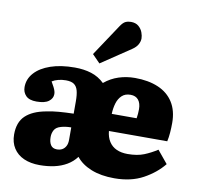

<svg xmlns="http://www.w3.org/2000/svg" viewBox="-89 -911 1054 1018"><g transform="rotate(10 438.5 -402.0)"><path d="M189 14Q140 14 104 -2Q68 -18 48 -49Q28 -80 28 -123Q28 -189 65 -224Q102 -259 172 -272Q203 -279 240.5 -282Q278 -285 320 -286V-352Q320 -388 314 -410Q308 -432 293 -442.5Q278 -453 249 -453Q228 -453 208.5 -448Q189 -443 175 -434Q184 -419 190 -407Q196 -395 198.5 -386.5Q201 -378 201 -370Q201 -347 180 -331Q159 -315 114 -315Q75 -315 57 -333.5Q39 -352 39 -380Q39 -423 69 -456.5Q99 -490 154 -509Q209 -528 284 -528Q333 -528 373 -515.5Q413 -503 444 -473Q479 -502 520.5 -515.5Q562 -529 608 -529Q680 -529 733 -506.5Q786 -484 814.5 -439Q843 -394 843 -328Q843 -302 841 -276Q839 -250 834 -228H520Q523 -195 538 -171.5Q553 -148 578.5 -136.5Q604 -125 638 -125Q690 -125 726 -139.5Q762 -154 796 -176L852 -108Q811 -57 746 -21.5Q681 14 591 14Q519 14 466.5 -7Q414 -28 385 -65Q364 -37 334 -19.5Q304 -2 267.5 6Q231 14 189 14ZM265 -84Q281 -84 293 -90.5Q305 -97 312.5 -110.5Q320 -124 320 -145V-212Q304 -212 290 -210Q276 -208 266 -205Q240 -198 230.5 -181Q221 -164 221 -143Q221 -116 231.5 -100Q242 -84 265 -84ZM519 -320H653Q655 -333 656 -345Q657 -357 657 -369Q657 -401 642.5 -419Q628 -437 600 -437Q571 -437 553.5 -420.5Q536 -404 528 -377.5Q520 -351 519 -320ZM408 -572 366 -615 479 -785Q493 -806 506 -812Q519 -818 535 -818Q561 -818 576.5 -804.5Q592 -791 598.5 -773Q605 -755 605 -741Q605 -725 596 -708.5Q587 -692 566 -678Z"/></g></svg>

Font: Literata ExtraBold
Style: Regular
Weight: 800
Designer: Latin by Veronika Burian and Jose Scaglione. Greek by Irene Vlachou. Cyrillic by Vera Evstafieva.
Foundry: TypeTogether
Version: Version 3.103;gftools[0.9.29]